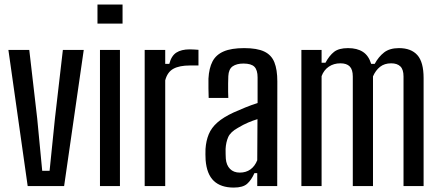

<svg xmlns="http://www.w3.org/2000/svg" viewBox="-20 -820 1938 846"><path d="M102 0 17 -600H109L144 -297.5L166 -67.5H198.5L222 -297.5L257 -600H349L262.5 0Z M409.5 -716V-800H520V-716ZM420.5 0V-600H508.5V0Z M617.5 0V-600H708V-538.5H726Q735 -574 757 -588.2Q779 -602.5 816 -602.5Q825.5 -602.5 835.5 -601.8Q845.5 -601 854.5 -600.5V-531.5H817Q770.5 -531.5 744 -517Q717.5 -502.5 708 -466V0Z M1010 6.5Q953 6.5 922 -23Q891 -52.5 886 -114.5Q885.5 -127 885.2 -139.2Q885 -151.5 885.5 -163.5Q888 -200 899.8 -228.5Q911.5 -257 937.8 -280.2Q964 -303.5 1009.5 -324.5Q1034 -335.5 1061 -346.5Q1088 -357.5 1115 -366V-479Q1115 -511.5 1101 -525.8Q1087 -540 1052.5 -540Q1023 -540 1005.2 -527.8Q987.5 -515.5 986 -484.5Q985.5 -471 985.2 -451.8Q985 -432.5 985.2 -414.8Q985.5 -397 986 -388.5H899.5Q899 -408 898.5 -430.5Q898 -453 898.5 -473.5Q901 -520 916.5 -549.5Q932 -579 965.8 -593.5Q999.5 -608 1056 -608Q1112.5 -608 1144.2 -593Q1176 -578 1189 -545.5Q1202 -513 1202 -461L1201.5 0H1113.5V-57H1101Q1087.5 -26.5 1068.8 -10Q1050 6.5 1010 6.5ZM1036.5 -59.5Q1064 -59.5 1083.5 -73.5Q1103 -87.5 1113.5 -114L1114.5 -295Q1094.5 -289 1073.8 -280.2Q1053 -271.5 1028 -256.5Q995.5 -238.5 985.5 -215.8Q975.5 -193 974 -163.5Q974 -150 974.2 -140.5Q974.5 -131 975 -120.5Q977.5 -92 993.5 -75.8Q1009.5 -59.5 1036.5 -59.5Z M1308 0V-600H1397V-543.5H1414Q1431 -575 1452 -591.5Q1473 -608 1513.5 -608Q1553.5 -608 1579 -591.5Q1604.5 -575 1615.5 -538.5H1631Q1648 -570 1672.5 -589Q1697 -608 1738 -608Q1791.5 -608 1819 -577.2Q1846.5 -546.5 1846.5 -476V0H1758V-483Q1758 -514 1744 -527.5Q1730 -541 1703.5 -541Q1674 -541 1654.5 -525.5Q1635 -510 1623.5 -483.5V0H1534.5V-483Q1534.5 -513.5 1521 -527.2Q1507.5 -541 1480 -541Q1450.5 -541 1428.8 -526.2Q1407 -511.5 1397 -484.5V0Z"/></svg>

Font: Big Shoulders Text Thin Medium
Style: Regular
Weight: 500
Version: Version 2.002